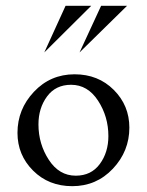

<svg xmlns="http://www.w3.org/2000/svg" viewBox="-20 -627 504 659"><path d="M132 -447 205 -607H293ZM253 -447 327 -607H416ZM40 -171Q40 -252 96.5 -312Q153 -372 236 -372Q317 -372 370.5 -318.5Q424 -265 424 -189Q424 -108 367.5 -48Q311 12 228 12Q147 12 93.5 -41.5Q40 -95 40 -171ZM352 -160Q352 -227 316.5 -281.5Q281 -336 224 -336Q171 -336 141.5 -296Q112 -256 112 -200Q112 -133 147.5 -78.5Q183 -24 240 -24Q293 -24 322.5 -64Q352 -104 352 -160Z"/></svg>

Font: Bellefair
Style: Regular
Weight: 400
Designer: Nick Shinn, Liron Lavi Turkenic
Foundry: Shinntype
Version: Version 1.003;PS 001.003;hotconv 1.0.88;makeotf.lib2.5.64775